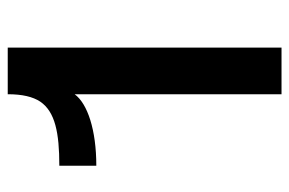

<svg xmlns="http://www.w3.org/2000/svg" viewBox="-144 -593 737 489"><g transform="rotate(-90 224.5 -348.5)"><path d="M229 0H347.7V-697.3H229C229 -660.6 222.7 -633.3 210 -614.3C184.1 -576.7 131.3 -565.9 46.9 -565.9V-471.7C138.2 -471.7 205.1 -494.1 229 -526.9Z"/></g></svg>

Font: Estedad SemiBold
Style: Regular
Weight: 600
Designer: Amin Abedi
Version: Version 7.3